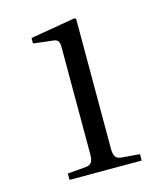

<svg xmlns="http://www.w3.org/2000/svg" viewBox="-103 -761 737 843"><g transform="rotate(-15 265.0 -340.0)"><path d="M109 0V-29L193 -36Q210 -38 217 -47Q226 -57 226 -85V-570Q226 -591 220.5 -599Q215 -607 202 -609L109 -620V-645L315 -680L320 -674V-85Q320 -58 328 -48Q336 -38 353 -36L437 -29V0Z"/></g></svg>

Font: Linguistics Pro
Style: Regular
Weight: 400
Designer: Stefan Peev, Context Ltd
Foundry: Stefan Peev, Context Ltd
Version: Version 001.000